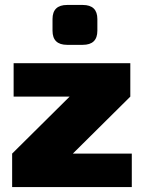

<svg xmlns="http://www.w3.org/2000/svg" viewBox="-20 -755 581 775"><path d="M262 -366 506 -365 273 -134 29 -135ZM512 -135V0H29V-135ZM506 -500V-365H35V-500ZM314 -735Q373 -735 373 -678V-631Q373 -574 314 -574H251Q192 -574 192 -631V-678Q192 -735 251 -735Z"/></svg>

Font: Exo 2 Black
Style: Regular
Weight: 900
Designer: Natanael Gama
Foundry: Natanael Gama
Version: Version 2.010